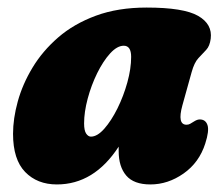

<svg xmlns="http://www.w3.org/2000/svg" viewBox="-20 -478 592 508"><path d="M462.5 -199Q448.5 -148 473.5 -148Q479 -148 483.2 -150.5Q487.5 -153 494 -157Q502 -162 508.5 -162Q524 -162 529 -147Q534 -132 523 -98Q507 -48 465.8 -19Q424.5 10 378 10Q334 10 314 -13.5Q294 -37 294 -78Q294 -84 294 -90Q229 10 130.5 10Q78.5 10 46.5 -23Q14.5 -56 14.5 -124Q14.5 -164 27 -209.5Q39.5 -255 66 -299Q92.5 -343 134 -379Q175.5 -415 233.8 -436.5Q292 -458 368 -458Q466 -458 504.2 -436Q542.5 -414 537.5 -375.5Q535 -356 525.5 -346Q516 -336 505 -324.2Q494 -312.5 487 -287ZM202.5 -151.5Q202.5 -132.5 208 -124.5Q213.5 -116.5 220.5 -116.5Q237.5 -116.5 256 -137.5Q274.5 -158.5 290.8 -191.2Q307 -224 317 -260.2Q327 -296.5 327 -327.5Q327 -357 307.5 -357Q290 -357 271.5 -336.8Q253 -316.5 237.2 -284.5Q221.5 -252.5 212 -217Q202.5 -181.5 202.5 -151.5Z"/></svg>

Font: Fraunces 144pt SuperSoft Black
Style: Italic
Weight: 900
Italic angle: -16°
Version: Version 1.000;[b76b70a41]